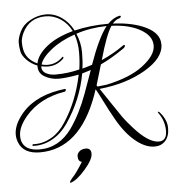

<svg xmlns="http://www.w3.org/2000/svg" viewBox="-55 -641 841 910"><g transform="rotate(-5 365.0 -186.0)"><path d="M327 -291Q267 -280 231 -280Q195 -280 164.5 -297.5Q134 -315 136 -351Q107 -362 86 -383.5Q65 -405 61 -425.5Q57 -446 57 -467Q57 -488 72 -519Q87 -550 120 -568Q157 -589 196.5 -589Q236 -589 270.5 -565.5Q305 -542 326 -501Q401 -519 488 -519Q514 -546 543 -552Q550 -553 550 -548Q548 -541 536.5 -538Q525 -535 509 -518Q605 -514 667.5 -483Q730 -452 730 -400Q730 -335 639 -281.5Q548 -228 420 -215Q429 -202 463.5 -150Q498 -98 514.5 -74.5Q531 -51 561 -18Q629 58 678 58Q716 58 716 10Q716 -38 687 -77Q683 -83 687 -83Q691 -83 695 -78Q727 -41 727 -2Q727 37 707.5 58.5Q688 80 656 80Q609 80 559 36Q512 -5 472 -80Q457 -106 435 -150Q413 -194 402 -213H400L391 -186Q301 60 113 60Q34 60 12 3Q5 -15 5 -34Q5 -74 37 -118Q98 -203 227 -225L254 -229Q260 -230 260 -224Q259 -218 253 -216Q134 -197 66 -117Q25 -68 25 -26Q25 -15 27 -5Q40 46 112 46Q205 46 266 -39Q313 -106 347 -199L386 -308L344 -295Q322 -173 249 -65Q219 -21 177.5 3Q136 27 91 27Q88 27 83 26.5Q78 26 79.5 22Q81 18 84.5 18.5Q88 19 91 19Q134 19 172.5 -4Q211 -27 238 -70Q301 -165 327 -291ZM502 -508Q476 -471 442 -350Q500 -376 545 -408Q557 -417 557 -409Q557 -401 547 -395Q486 -353 436 -330Q424 -288 407 -233L411 -227Q454 -232 455 -232Q568 -256 628 -302Q693 -351 693 -397.5Q693 -444 639 -474.5Q585 -505 502 -508ZM194 -580Q116 -580 83 -510Q72 -486 72 -467Q72 -448 75 -434Q84 -385 137 -361Q144 -401 190.5 -439Q237 -477 317 -499Q298 -537 265 -558.5Q232 -580 194 -580ZM332 -315Q338 -354 338 -397.5Q338 -441 324 -482Q257 -459 211 -422.5Q165 -386 156 -354Q171 -350 185 -350Q226 -350 256 -380Q261 -385 262 -378L261 -374Q229 -342 186 -342Q171 -342 154 -346Q151 -321 178 -309Q195 -301 218 -301Q276 -301 332 -315ZM333 -485Q352 -440 352 -395.5Q352 -351 347 -318Q367 -323 394 -332Q439 -459 479 -509Q402 -508 333 -485ZM330 61Q355 61 355 88Q355 115 314.5 161.5Q274 208 245 216Q244 217 243 217Q242 217 242 212.5Q242 208 255 193Q274 174 306 122Q288 119 288 94Q288 82 299 71.5Q310 61 330 61Z"/></g></svg>

Font: Lovers Quarrel
Style: Regular
Weight: 400
Designer: Robert E. Leuschke
Foundry: Robert E. Leuschke
Version: Version 1.001